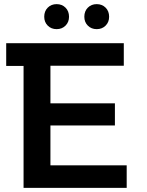

<svg xmlns="http://www.w3.org/2000/svg" viewBox="-20 -909 710 929"><path d="M593 -109V0H94V-590H10V-700H579V-591H224V-409H536V-302H224V-109ZM194 -828Q194 -855 211 -872Q228 -889 254 -889Q280 -889 297 -872Q314 -855 314 -828Q314 -802 297 -785Q280 -768 254 -768Q228 -768 211 -785Q194 -802 194 -828ZM388 -828Q388 -855 405 -872Q422 -889 448 -889Q474 -889 491 -872Q508 -855 508 -828Q508 -802 491 -785Q474 -768 448 -768Q422 -768 405 -785Q388 -802 388 -828Z"/></svg>

Font: mBank SemiBold
Style: Regular
Weight: 600
Designer: Julieta Ulanovsky
Foundry: Julieta Ulanovsky
Version: Version 7.200